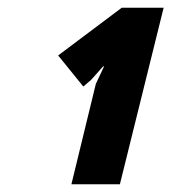

<svg xmlns="http://www.w3.org/2000/svg" viewBox="-20 -830 442 495"><path d="M401.9 -810.1 289.1 -355H164.1L227.1 -613.8L248 -658.2L246.1 -659.2L214.8 -624L194.8 -606.9L129.9 -687L293.9 -810.1Z"/></svg>

Font: Sinkin Sans 800 Black Italic
Style: Regular
Weight: 900
Italic angle: -112°
Designer: Keith Bates
Foundry: K-Type
Version: Sinkin Sans (version 1.0)  by Keith Bates   •   © 2014   www